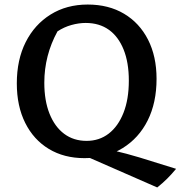

<svg xmlns="http://www.w3.org/2000/svg" viewBox="-20 -686 795 845"><path d="M352 10Q262 10 195 -30.5Q128 -71 91 -145Q54 -219 54 -319Q54 -423 93 -500.5Q132 -578 202.5 -622Q273 -666 366 -666Q458 -666 526 -625.5Q594 -585 631.5 -511.5Q669 -438 669 -339Q669 -234 630 -156Q591 -78 519.5 -34Q448 10 352 10ZM672 139 350 -2 380 -43Q433 -34 483.5 -22.5Q534 -11 594 7L755 57Q736 80 716 100Q696 120 672 139ZM361 -66Q417 -66 458.5 -98Q500 -130 523.5 -189.5Q547 -249 547 -331Q547 -411 524 -468Q501 -525 459 -555Q417 -585 357 -585Q327 -585 294.5 -576Q262 -567 233 -548Q204 -495 189.5 -438.5Q175 -382 175 -322Q175 -243 198 -185.5Q221 -128 262.5 -97Q304 -66 361 -66Z"/></svg>

Font: Piazzolla 24pt SemiBold
Style: Regular
Weight: 600
Designer: Juan Pablo del Peral
Foundry: Huerta Tipografica
Version: Version 2.005